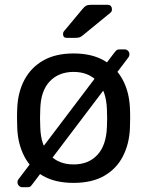

<svg xmlns="http://www.w3.org/2000/svg" viewBox="-20 -753 614 801"><path d="M287 10Q211 10 160 -19Q109 -48 82 -99.5Q55 -151 52 -217Q51 -234 51 -260.5Q51 -287 52 -303Q55 -370 82.5 -421Q110 -472 161 -501Q212 -530 287 -530Q362 -530 413 -501Q464 -472 491.5 -421Q519 -370 522 -303Q523 -287 523 -260.5Q523 -234 522 -217Q519 -151 492 -99.5Q465 -48 414 -19Q363 10 287 10ZM287 -67Q349 -67 386 -106.5Q423 -146 426 -222Q427 -237 427 -260Q427 -283 426 -298Q423 -374 386 -413.5Q349 -453 287 -453Q225 -453 187.5 -413.5Q150 -374 148 -298Q147 -283 147 -260Q147 -237 148 -222Q150 -146 187.5 -106.5Q225 -67 287 -67ZM73 28Q65 28 59 22Q53 16 53 8Q53 5 53.5 2Q54 -1 57 -5L456 -532Q459 -536 464 -541.5Q469 -547 479 -547H500Q508 -547 514 -541Q520 -535 520 -527Q520 -526 519.5 -522.5Q519 -519 516 -514L117 13Q114 17 109.5 22.5Q105 28 95 28ZM259 -595Q243 -595 243 -611Q243 -619 248 -624L323 -714Q332 -725 339 -729Q346 -733 360 -733H428Q447 -733 447 -713Q447 -706 442 -701L326 -606Q318 -599 311 -597Q304 -595 293 -595Z"/></svg>

Font: DVN-Rubik
Style: Regular
Weight: 400
Designer: Hubert and Fischer
Foundry: Hubert & Fischer
Version: Version 2.102